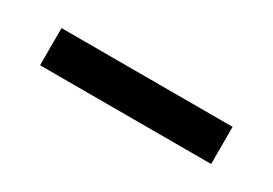

<svg xmlns="http://www.w3.org/2000/svg" viewBox="-11 -174 636 448"><g transform="rotate(30 307.0 50.0)"><path d="M76.7 100.1V0H537.6V100.1Z"/></g></svg>

Font: Acari Sans Neue Black
Style: Regular
Weight: 900
Designer: Alfredo Marco Pradil
Foundry: Alfredo Marco Pradil
Version: Version 1.045;June 16, 2019;FontCreator 11.5.0.2425 64-bit; 